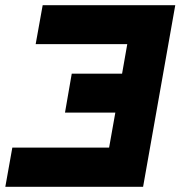

<svg xmlns="http://www.w3.org/2000/svg" viewBox="-84 -720 695 740"><path d="M-63.5 0 -36.5 -151H336.5L360.5 -286H166.5L192.5 -436H386.5L406.5 -550H53.5L80.5 -700H591.5L467.5 0Z"/></svg>

Font: Overpass Black
Style: Italic
Weight: 900
Italic angle: -10°
Designer: Delve Withrington, Dave Bailey, Thomas Jockin
Foundry: Delve Fonts LLC
Version: Version 4.000